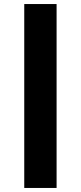

<svg xmlns="http://www.w3.org/2000/svg" viewBox="-20 -820 400 950"><path d="M100 110V-800H260V110Z"/></svg>

Font: Geologica Black
Style: Regular
Weight: 900
Designer: Sindre Bremnes, Frode Helland
Foundry: Monokrom Skriftforlag AS
Version: Version 1.010;gftools[0.9.28]